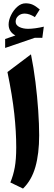

<svg xmlns="http://www.w3.org/2000/svg" viewBox="-20 -1104 317 1132"><path d="M162.6 -783.7Q178.2 -707 189 -620.8Q199.7 -534.7 205.3 -452.6Q210.9 -370.6 210.9 -306.2Q210.9 -198.2 188.7 -119.9Q166.5 -41.5 115.7 7.8L41 -28.3Q58.6 -70.3 67.1 -117.4Q75.7 -164.6 75.7 -235.4Q75.7 -327.6 64.2 -433.8Q52.7 -540 23.9 -679.2ZM72.3 -976.1Q72.3 -955.6 94.2 -944.8Q116.2 -934.1 146 -934.1Q164.6 -934.1 189.2 -937.5Q213.9 -940.9 238.3 -946.8L229.5 -880.9L185.5 -881.3L10.3 -821.3V-874L70.8 -895Q30.8 -916.5 30.8 -959.5Q30.8 -984.9 44.7 -1013.9Q58.6 -1043 81.5 -1063.7Q104.5 -1084.5 131.3 -1084.5Q153.8 -1084.5 171.9 -1076.7Q189.9 -1068.8 214.4 -1048.3L185.5 -1002.9Q153.8 -1023.9 125.5 -1023.9Q103 -1023.9 87.6 -1010.3Q72.3 -996.6 72.3 -976.1Z"/></svg>

Font: Pinar-FD Bold
Style: Regular
Weight: 700
Designer: Amin Abedi
Version: Version 3.000